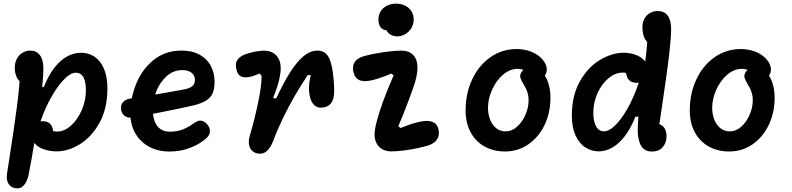

<svg xmlns="http://www.w3.org/2000/svg" viewBox="-20 -826 4380 1062"><path d="M154.8 -79.4Q154.8 -101.9 161.5 -118.9Q168.1 -135.8 182 -145.7Q195.9 -155.5 216 -155.5Q237.3 -155.5 250.7 -146.4Q264.1 -137.3 270.1 -118.5Q276.2 -99.6 275.4 -70.1H215V-130.2L219.5 -126.7Q235.5 -114.3 254.7 -106.4Q273.8 -98.4 297 -98.4Q336.2 -98.4 373 -131.7Q409.9 -165 432.6 -218Q455.2 -270.9 455.2 -326.6Q455.2 -355.7 449.8 -377.3Q444.2 -398.9 431.8 -411.3Q419.3 -423.7 398.7 -423.7Q368.1 -423.7 328.8 -381.1Q289.6 -338.6 252.8 -268.9Q216.1 -199.2 194 -121.9H147.7L178.6 -344.5H222.5Q247.5 -408.8 280.8 -451.3Q314.2 -493.8 351.6 -514Q389 -534.2 429.1 -534.2Q469.4 -534.2 502.2 -512.7Q535 -491.2 554.5 -446.8Q574.1 -402.5 574.1 -336.4Q574.1 -226.1 530.5 -147.2Q487 -68.2 422.1 -28.5Q357.2 11.2 294.6 11.2Q256.5 11.2 224.8 0.6Q193.2 -9.9 174 -30.4Q154.8 -50.9 154.8 -79.4ZM19.2 132.1Q26.7 85.8 32.4 46.8Q57.2 -111.2 73.7 -236.4Q90.2 -361.7 91.2 -440.3L110 -364.2Q82.8 -375.2 72.2 -399.3Q61.7 -423.3 61.7 -450.4Q61.7 -480.8 74 -502.4Q86.2 -523.9 106 -535Q125.8 -546.2 147.1 -546.2Q181.2 -546.2 200.5 -521Q219.9 -495.9 219.9 -447.1Q219.9 -392.2 206.1 -283Q192.3 -173.8 173.4 -57.3Q154.5 59.2 138.9 137.4Q131.5 175.5 113.3 197.5Q95.1 219.4 67 215.2Q39.2 211.1 26.3 189.6Q13.5 168.1 19.2 132.1Z M700.9 -200.1Q700.9 -281.5 732.9 -361.4Q764.8 -441.3 829 -493.8Q893.2 -546.2 984.8 -546.2Q1043.9 -546.2 1085 -523Q1126.2 -499.9 1146.5 -460.7Q1166.9 -421.4 1166.9 -373.2Q1166.9 -335.1 1156.4 -310.8Q1145.9 -286.5 1121.2 -270.6Q1096.6 -254.7 1052.6 -243.6Q1009.8 -232.8 879.6 -207Q749.3 -181.1 714.4 -175.8Q687.9 -171.6 670.5 -184.2Q653.2 -196.8 649.8 -220.2Q646.1 -244.8 660.2 -261Q674.2 -277.1 701.6 -280.9Q741.6 -287.2 765.2 -291Q788.9 -294.9 829.4 -301.6Q886.4 -311.2 917.7 -316.8Q949 -322.5 1000.2 -331.8Q1021.7 -336 1034.4 -343.2Q1047.1 -350.4 1052.6 -360.5Q1058.2 -370.5 1058.2 -384.3Q1058.2 -399 1050.8 -411.1Q1043.3 -423.2 1027.8 -430.7Q1012.2 -438.2 989.2 -438.2Q938.2 -438.2 900.9 -404Q863.7 -369.8 844.2 -319.9Q824.7 -270 824.7 -224.5Q824.7 -183.2 835.6 -154.9Q846.5 -126.6 867.7 -112Q888.8 -97.5 919.6 -97.5Q955.9 -97.5 986.8 -108.5Q1017.8 -119.6 1048.6 -141.8Q1063.2 -152.3 1074.3 -156.5Q1085.5 -160.6 1097.3 -157.6Q1109.2 -154.7 1122.5 -141.9Q1141.1 -123.7 1141.1 -101.5Q1141.1 -79.3 1122 -62.1Q1088.8 -31.3 1035 -9.6Q981.2 12.1 916.4 12.1Q854.2 12.1 805.2 -14.1Q756.2 -40.3 728.6 -88.5Q700.9 -136.6 700.9 -200.1Z M1362.5 -78.5Q1385.6 -155.1 1406.4 -252Q1427.2 -348.9 1426.9 -407.2L1415.5 -419.5Q1400.4 -412.5 1385.6 -407.4Q1370.8 -402.2 1357.7 -399.9Q1331.7 -395.3 1313.5 -403.1Q1295.2 -410.9 1287.8 -440.8Q1279.6 -473.8 1292.6 -494Q1305.7 -514.1 1335.6 -525.2Q1360.8 -534.2 1389.1 -540Q1417.5 -545.8 1439.4 -545.8Q1483.7 -545.8 1508.2 -519.3Q1532.7 -492.8 1532.7 -449.3Q1532.7 -420.4 1522.5 -378.9Q1512.3 -337.4 1490 -282.9L1508 -282.1Q1548.8 -369.6 1585.8 -427.6Q1622.8 -485.6 1660 -515.9Q1697.2 -546.2 1736 -546.2Q1761.1 -546.2 1777.8 -533.5Q1794.5 -520.8 1804.3 -495.8Q1815.2 -468.8 1821.2 -423.8Q1827.2 -378.7 1828.5 -336.2Q1828.5 -331 1828.5 -325.3Q1828.5 -294.3 1821.8 -275.3Q1815 -256.3 1803.1 -246.4Q1791.2 -236.4 1774.2 -232.8Q1742.7 -225.7 1723.5 -240.2Q1704.4 -254.7 1695.8 -284.8Q1688.4 -312 1689.2 -343.8Q1690 -375.6 1699.5 -409.8L1682.6 -411.3Q1646.8 -358.6 1611.6 -297.8Q1576.4 -237.1 1545.3 -172.8Q1514.2 -108.6 1491.1 -46.4Q1476.8 -8.9 1455 10.1Q1433.2 29.2 1402.3 22.4Q1383.6 18.3 1371.6 4.9Q1359.7 -8.5 1357 -29.9Q1354.2 -51.2 1362.5 -78.5Z M2051.7 -83.7Q2051.7 -103.8 2058.8 -134.5Q2065.9 -165.2 2080.8 -212.2Q2090 -240.9 2100.5 -269.5Q2110.9 -298.1 2122.6 -326.6Q2131.2 -347.8 2140 -368.6Q2148.9 -389.4 2157.5 -409.3L2144.7 -419.2Q2111.8 -404.4 2070.7 -391.4Q2029.5 -378.3 2002.9 -377.2Q1974.7 -376.6 1958.2 -388.2Q1941.8 -399.8 1934.8 -427.5Q1927 -459.4 1941.8 -482.4Q1956.6 -505.4 1993.8 -515.7Q2022.8 -523.6 2060.8 -530.6Q2098.8 -537.6 2136.6 -541.8Q2174.3 -545.9 2202.4 -545.9Q2240.7 -545.9 2265 -522.2Q2289.2 -498.4 2289.2 -450.7Q2289.2 -431.4 2283.6 -403Q2278 -374.7 2265.3 -339.4Q2256.3 -313.7 2245.8 -285.3Q2235.2 -256.9 2224.3 -228.8Q2201.8 -170.8 2183 -127.8L2195.4 -117.9Q2206.3 -122.3 2218.8 -126.9Q2231.2 -131.5 2244.8 -136.6Q2269.8 -144.9 2293.9 -150.7Q2318.1 -156.5 2337 -157.1Q2364.3 -158 2381.8 -147Q2399.2 -136 2405.2 -111.3Q2412.9 -80 2398 -56Q2383.1 -32 2347 -21Q2320.5 -13.1 2285.4 -5.7Q2250.3 1.8 2212.8 6.5Q2175.3 11.3 2143.1 11.3Q2118.5 11.3 2097.7 1Q2076.9 -9.4 2064.3 -30.9Q2051.7 -52.3 2051.7 -83.7ZM2113.6 -714.8 2146.2 -662.6Q2112 -652.4 2092.5 -668Q2073.1 -683.6 2073.1 -718Q2073.1 -745 2086.5 -765Q2099.8 -785.1 2122.3 -795.4Q2144.8 -805.8 2171.6 -805.8Q2198.9 -805.8 2221 -794.7Q2243.1 -783.7 2255.6 -764Q2268.2 -744.4 2268.2 -718.8Q2268.2 -690.8 2254.5 -669.2Q2240.9 -647.8 2219.9 -636.3Q2198.9 -624.8 2177.4 -624.8Q2155.4 -624.8 2138.3 -635.5Q2121.2 -646.2 2114.1 -666.8Q2106.9 -687.2 2113.6 -714.8Z M2555.4 -215.8Q2555.4 -309.6 2591.9 -387.1Q2628.4 -464.6 2692.9 -509.7Q2757.3 -554.8 2837.8 -554.8Q2876.9 -554.8 2913.4 -541.8Q2949.8 -528.8 2974.5 -503.8Q2989.2 -488.9 2997.1 -472.2Q3004.9 -455.4 3004.3 -439.1Q3003.8 -422.8 2994.3 -409.3Q2984.5 -395.4 2972.6 -393.7Q2960.7 -391.9 2948.6 -397.5Q2936.5 -403 2917.9 -415.2Q2916.4 -416.5 2914.7 -417.4L2908.6 -421.4Q2891.2 -432.6 2876.1 -439Q2861 -445.5 2845.6 -445.5Q2800.4 -445.5 2762.3 -412.7Q2724.2 -379.8 2701.7 -329.4Q2679.2 -278.9 2679.2 -229.5Q2679.2 -195.8 2690.4 -166Q2701.6 -136.2 2723.5 -117.8Q2745.3 -99.4 2776.5 -99.4Q2811.7 -99.4 2840.8 -125.8Q2869.9 -152.2 2886.8 -192.2Q2903.8 -232.3 2903.8 -270.9Q2903.8 -294.6 2896.8 -316.5Q2889.8 -338.5 2876.2 -359.2Q2861.5 -383.6 2858.2 -396.5Q2854.8 -409.3 2862.5 -423.6Q2872.3 -441.9 2893.5 -448Q2914.7 -454.2 2936.9 -449.6Q2959.2 -445 2970.1 -434.7Q2986.5 -420.9 2998.7 -399.2Q3010.8 -377.6 3017.7 -348.4Q3024.6 -319.2 3024.6 -284.2Q3024.6 -203.2 2992.5 -135.5Q2960.3 -67.8 2902.8 -27.9Q2845.3 11.9 2772.7 11.9Q2711.8 11.9 2662.4 -14.5Q2613 -40.9 2584.2 -92.5Q2555.4 -144.1 2555.4 -215.8Z M3143 -186.3Q3143 -297.2 3187.5 -376Q3232 -454.8 3298.6 -494.5Q3365.2 -534.2 3430.4 -534.2Q3464.1 -534.2 3494.5 -523.4Q3525 -512.7 3543.8 -491.8Q3562.6 -471 3562.6 -443.2Q3562.6 -409 3547.3 -388.4Q3532 -367.8 3501.4 -367.8Q3470 -367.8 3455.2 -388.1Q3440.4 -408.4 3440.4 -452.9H3502.1V-392.8Q3492.6 -401.2 3480.8 -408.3Q3468.9 -415.4 3454.6 -420Q3440.2 -424.6 3425.7 -424.6Q3383.4 -424.6 3345.5 -393Q3307.7 -361.4 3284.7 -310.1Q3261.8 -258.8 3261.8 -203.2Q3261.8 -171.6 3268.5 -148.3Q3275.2 -125 3288.3 -112.2Q3301.3 -99.4 3319.5 -99.4Q3352.6 -99.4 3391.5 -141.5Q3430.3 -183.7 3465.5 -253.1Q3500.6 -322.6 3523.1 -401.1H3553.2L3548.9 -180.6H3494.6Q3469.6 -116.7 3436.5 -73.6Q3403.3 -30.5 3366.6 -9.7Q3329.9 11.2 3292.4 11.2Q3252.1 11.2 3218.2 -10.3Q3184.2 -31.8 3163.6 -76.2Q3143 -120.8 3143 -186.3ZM3507.4 -107.2Q3507.4 -146.6 3513.7 -202.8Q3519.9 -258.9 3533.5 -362.3Q3548.7 -478 3555.8 -543.5Q3562.9 -609.1 3562.9 -659.2L3589.5 -583Q3568.7 -583.8 3556.4 -597.7Q3544.1 -611.6 3538.8 -632Q3533.4 -652.4 3533.4 -673.9Q3533.4 -703.6 3545.3 -724Q3557.2 -744.5 3576.5 -754.8Q3595.9 -765 3618.8 -765Q3653.8 -765 3672.9 -740.1Q3692.1 -715.2 3692.1 -665.9Q3692.1 -621.9 3683.8 -547Q3675.6 -472 3661 -370.8Q3651 -298.7 3640.3 -228.1Q3629.6 -157.5 3621.2 -100.2L3608.8 -140.9Q3629.8 -140.9 3642.8 -131Q3655.7 -121.2 3661.2 -105.9Q3666.8 -90.6 3666.8 -73Q3666.8 -35.6 3645.4 -11.7Q3624.1 12.2 3587.3 12.2Q3544.9 12.2 3526.2 -19.7Q3507.4 -51.6 3507.4 -107.2Z M3795.4 -215.8Q3795.4 -309.6 3831.9 -387.1Q3868.4 -464.6 3932.9 -509.7Q3997.3 -554.8 4077.8 -554.8Q4116.9 -554.8 4153.4 -541.8Q4189.8 -528.8 4214.5 -503.8Q4229.2 -488.9 4237.1 -472.2Q4244.9 -455.4 4244.3 -439.1Q4243.8 -422.8 4234.3 -409.3Q4224.5 -395.4 4212.6 -393.7Q4200.7 -391.9 4188.6 -397.5Q4176.5 -403 4157.9 -415.2Q4156.4 -416.5 4154.7 -417.4L4148.6 -421.4Q4131.2 -432.6 4116.1 -439Q4101 -445.5 4085.6 -445.5Q4040.4 -445.5 4002.3 -412.7Q3964.2 -379.8 3941.7 -329.4Q3919.2 -278.9 3919.2 -229.5Q3919.2 -195.8 3930.4 -166Q3941.6 -136.2 3963.5 -117.8Q3985.3 -99.4 4016.5 -99.4Q4051.7 -99.4 4080.8 -125.8Q4109.9 -152.2 4126.8 -192.2Q4143.8 -232.3 4143.8 -270.9Q4143.8 -294.6 4136.8 -316.5Q4129.8 -338.5 4116.2 -359.2Q4101.5 -383.6 4098.2 -396.5Q4094.8 -409.3 4102.5 -423.6Q4112.3 -441.9 4133.5 -448Q4154.7 -454.2 4176.9 -449.6Q4199.2 -445 4210.1 -434.7Q4226.5 -420.9 4238.7 -399.2Q4250.8 -377.6 4257.7 -348.4Q4264.6 -319.2 4264.6 -284.2Q4264.6 -203.2 4232.5 -135.5Q4200.3 -67.8 4142.8 -27.9Q4085.3 11.9 4012.7 11.9Q3951.8 11.9 3902.4 -14.5Q3853 -40.9 3824.2 -92.5Q3795.4 -144.1 3795.4 -215.8Z"/></svg>

Font: Monaspace Radon Var
Style: Regular
Weight: 400
Designer: Riley Cran and the Lettermatic Team
Version: Version 1.000 (Monaspace Radon Var)